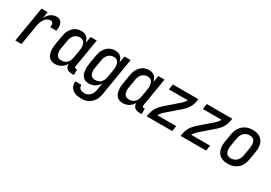

<svg xmlns="http://www.w3.org/2000/svg" viewBox="19 -1380 3461 2455"><g transform="rotate(30 1750.0 -152.5)"><path d="M66 0 152 -520H243L227 -424Q237 -445 251.5 -464.5Q266 -484 285 -498.5Q304 -513 326 -520.5Q348 -528 370 -528Q388 -528 405 -523Q422 -518 434 -506Q446 -494 453 -477.5Q460 -461 462 -443Q464 -425 462.5 -406.5Q461 -388 458 -370H367Q369 -383 369.5 -396Q370 -409 366.5 -421Q363 -433 353.5 -440.5Q344 -448 331 -448Q314 -448 297 -442Q280 -436 266 -423.5Q252 -411 242 -395.5Q232 -380 224.5 -363.5Q217 -347 213 -330Q209 -313 206 -296L157 0Z M652 8Q626 8 602.5 -0.5Q579 -9 563 -27Q547 -45 539.5 -68.5Q532 -92 529 -117.5Q526 -143 528 -169Q530 -195 534 -221L554 -341Q558 -363 564.5 -386Q571 -409 582 -430Q593 -451 609.5 -470Q626 -489 646.5 -502.5Q667 -516 690.5 -522Q714 -528 737 -528Q760 -528 782.5 -521.5Q805 -515 821 -499.5Q837 -484 846.5 -464Q856 -444 860 -421L877 -520H968L898 -98Q897 -93 897.5 -88Q898 -83 901.5 -79Q905 -75 910 -73.5Q915 -72 920 -72H936L935 8H906Q886 8 867 3.5Q848 -1 833 -12.5Q818 -24 811 -42.5Q804 -61 805 -81Q793 -61 776.5 -43.5Q760 -26 739.5 -14.5Q719 -3 696.5 2.5Q674 8 652 8ZM701 -72Q723 -72 744.5 -79.5Q766 -87 782.5 -103Q799 -119 808 -140Q817 -161 821 -182L841 -302Q844 -319 845 -336Q846 -353 843.5 -369Q841 -385 835.5 -400Q830 -415 819 -426.5Q808 -438 793 -443Q778 -448 761 -448Q739 -448 716.5 -438.5Q694 -429 678.5 -411Q663 -393 654.5 -371Q646 -349 643 -327L623 -207Q620 -192 619 -176Q618 -160 620.5 -144.5Q623 -129 628.5 -115Q634 -101 644.5 -91Q655 -81 670 -76.5Q685 -72 701 -72Z M1167 223Q1143 223 1120 220Q1097 217 1076 209.5Q1055 202 1037.5 188.5Q1020 175 1008.5 156.5Q997 138 993 115.5Q989 93 992 69H1082Q1079 86 1085 101.5Q1091 117 1104 126.5Q1117 136 1133.5 139.5Q1150 143 1167 143Q1189 143 1211.5 134Q1234 125 1250 107Q1266 89 1274.5 67Q1283 45 1287 22L1304 -80Q1292 -60 1275.5 -43Q1259 -26 1238.5 -14Q1218 -2 1196 3Q1174 8 1152 8Q1126 8 1102.5 -0.5Q1079 -9 1063 -27Q1047 -45 1039.5 -68.5Q1032 -92 1029 -117.5Q1026 -143 1028 -169Q1030 -195 1034 -221L1054 -341Q1058 -363 1064.5 -386Q1071 -409 1082 -430Q1093 -451 1109.5 -470Q1126 -489 1146.5 -502.5Q1167 -516 1190.5 -522Q1214 -528 1237 -528Q1260 -528 1282.5 -521.5Q1305 -515 1321 -499.5Q1337 -484 1346.5 -464Q1356 -444 1360 -421L1377 -520H1468L1376 36Q1372 60 1364 84.5Q1356 109 1342 131Q1328 153 1308 171.5Q1288 190 1264.5 202Q1241 214 1216 218.5Q1191 223 1167 223ZM1201 -72Q1223 -72 1244.5 -79.5Q1266 -87 1282.5 -103Q1299 -119 1308 -140Q1317 -161 1321 -182L1341 -302Q1344 -319 1345 -336Q1346 -353 1343.5 -369Q1341 -385 1335.5 -400Q1330 -415 1319 -426.5Q1308 -438 1293 -443Q1278 -448 1261 -448Q1239 -448 1216.5 -438.5Q1194 -429 1178.5 -411Q1163 -393 1154.5 -371Q1146 -349 1143 -327L1123 -207Q1120 -192 1119 -176Q1118 -160 1120.5 -144.5Q1123 -129 1128.5 -115Q1134 -101 1144.5 -91Q1155 -81 1170 -76.5Q1185 -72 1201 -72Z M1652 8Q1626 8 1602.5 -0.5Q1579 -9 1563 -27Q1547 -45 1539.5 -68.5Q1532 -92 1529 -117.5Q1526 -143 1528 -169Q1530 -195 1534 -221L1554 -341Q1558 -363 1564.5 -386Q1571 -409 1582 -430Q1593 -451 1609.5 -470Q1626 -489 1646.5 -502.5Q1667 -516 1690.5 -522Q1714 -528 1737 -528Q1760 -528 1782.5 -521.5Q1805 -515 1821 -499.5Q1837 -484 1846.5 -464Q1856 -444 1860 -421L1877 -520H1968L1898 -98Q1897 -93 1897.5 -88Q1898 -83 1901.5 -79Q1905 -75 1910 -73.5Q1915 -72 1920 -72H1936L1935 8H1906Q1886 8 1867 3.5Q1848 -1 1833 -12.5Q1818 -24 1811 -42.5Q1804 -61 1805 -81Q1793 -61 1776.5 -43.5Q1760 -26 1739.5 -14.5Q1719 -3 1696.5 2.5Q1674 8 1652 8ZM1701 -72Q1723 -72 1744.5 -79.5Q1766 -87 1782.5 -103Q1799 -119 1808 -140Q1817 -161 1821 -182L1841 -302Q1844 -319 1845 -336Q1846 -353 1843.5 -369Q1841 -385 1835.5 -400Q1830 -415 1819 -426.5Q1808 -438 1793 -443Q1778 -448 1761 -448Q1739 -448 1716.5 -438.5Q1694 -429 1678.5 -411Q1663 -393 1654.5 -371Q1646 -349 1643 -327L1623 -207Q1620 -192 1619 -176Q1618 -160 1620.5 -144.5Q1623 -129 1628.5 -115Q1634 -101 1644.5 -91Q1655 -81 1670 -76.5Q1685 -72 1701 -72Z M2006 0 2011 -33Q2015 -56 2023 -79.5Q2031 -103 2043.5 -124.5Q2056 -146 2072.5 -166Q2089 -186 2107 -203L2307 -377Q2322 -391 2335 -406.5Q2348 -422 2357 -440H2079L2092 -520H2468L2463 -488Q2459 -464 2451 -440.5Q2443 -417 2430.5 -395.5Q2418 -374 2401.5 -354Q2385 -334 2366 -317L2166 -143Q2151 -129 2138.5 -113.5Q2126 -98 2117 -80H2395L2382 0Z M2506 0 2511 -33Q2515 -56 2523 -79.5Q2531 -103 2543.5 -124.5Q2556 -146 2572.5 -166Q2589 -186 2607 -203L2807 -377Q2822 -391 2835 -406.5Q2848 -422 2857 -440H2579L2592 -520H2968L2963 -488Q2959 -464 2951 -440.5Q2943 -417 2930.5 -395.5Q2918 -374 2901.5 -354Q2885 -334 2866 -317L2666 -143Q2651 -129 2638.5 -113.5Q2626 -98 2617 -80H2895L2882 0Z M3204 8Q3175 8 3147 2Q3119 -4 3096 -19Q3073 -34 3058 -56.5Q3043 -79 3036 -106Q3029 -133 3029 -162Q3029 -191 3034 -221L3054 -341Q3058 -365 3066.5 -390Q3075 -415 3089.5 -437.5Q3104 -460 3124.5 -478Q3145 -496 3169 -507.5Q3193 -519 3218.5 -523.5Q3244 -528 3269 -528Q3298 -528 3326 -522Q3354 -516 3377 -501Q3400 -486 3415.5 -463.5Q3431 -441 3438 -414Q3445 -387 3444.5 -358Q3444 -329 3439 -299L3419 -179Q3415 -155 3406.5 -130Q3398 -105 3384 -82.5Q3370 -60 3349.5 -42Q3329 -24 3305 -12.5Q3281 -1 3255 3.5Q3229 8 3204 8ZM3206 -72Q3229 -72 3251.5 -80.5Q3274 -89 3291 -107Q3308 -125 3317.5 -147.5Q3327 -170 3331 -193L3351 -313Q3353 -329 3353.5 -345Q3354 -361 3352 -376.5Q3350 -392 3343.5 -406Q3337 -420 3326 -430Q3315 -440 3299.5 -444Q3284 -448 3268 -448Q3245 -448 3222 -439.5Q3199 -431 3182 -413Q3165 -395 3156 -372.5Q3147 -350 3143 -327L3123 -207Q3120 -191 3119.5 -175Q3119 -159 3121.5 -143.5Q3124 -128 3130 -114Q3136 -100 3147.5 -90Q3159 -80 3174.5 -76Q3190 -72 3206 -72Z"/></g></svg>

Font: Iosevka Curly Medium
Style: Italic
Weight: 500
Italic angle: -9°
Monospace: yes
Designer: Belleve Invis
Foundry: Belleve Invis
Version: Version 22.1.2; ttfautohint (v1.8.4)